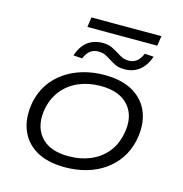

<svg xmlns="http://www.w3.org/2000/svg" viewBox="-112 -864 928 975"><g transform="rotate(15 352.0 -377.0)"><path d="M315 8Q222 8 162.5 -27.5Q103 -63 79.5 -126Q56 -189 72 -272Q84 -326 112.5 -367.5Q141 -409 183.5 -438Q226 -467 278.5 -482Q331 -497 390 -497Q483 -497 542.5 -461.5Q602 -426 625.5 -363Q649 -300 632 -218Q620 -163 591.5 -121.5Q563 -80 521.5 -51Q480 -22 427.5 -7Q375 8 315 8ZM318 -51Q381 -51 431.5 -72Q482 -93 516 -133Q550 -173 562 -231Q582 -324 535 -381Q488 -438 386 -438Q324 -438 273.5 -417Q223 -396 189 -356Q155 -316 142 -259Q123 -165 169.5 -108Q216 -51 318 -51ZM242 -710 249 -762H617L609 -710ZM257 -549 211 -552Q222 -586 240 -608Q258 -630 283.5 -641Q309 -652 339 -652Q368 -652 387.5 -642.5Q407 -633 423 -623Q437 -614 452 -606.5Q467 -599 488 -599Q512 -599 529 -612Q546 -625 559 -654L606 -651Q589 -602 556.5 -576.5Q524 -551 478 -551Q449 -551 430.5 -560Q412 -569 397 -579Q381 -589 366.5 -596.5Q352 -604 329 -604Q305 -604 288 -592Q271 -580 257 -549Z"/></g></svg>

Font: Nunito Sans 10pt Expanded Light
Style: Italic
Weight: 300
Width: 7
Italic angle: -9°
Designer: Vernon Adams
Foundry: Vernon Adams
Version: Version 3.101;gftools[0.9.27]